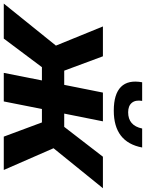

<svg xmlns="http://www.w3.org/2000/svg" viewBox="56 -896 791 1042"><g transform="rotate(90 452.0 -375.5)"><path d="M673 0 596 -207H523L482 0H327L368 -207H296L141 0H-49L179 -283L75 -538H237L315 -328H392L434 -538H590L548 -328H620L782 -538H953L736 -270L854 0ZM532 -597Q442 -597 403 -636Q364 -675 378 -751H479Q473 -715 489.5 -695Q506 -675 541 -675Q613 -675 629 -751H732Q703 -597 532 -597Z"/></g></svg>

Font: Montserrat
Style: Bold Italic
Weight: 700
Italic angle: -11.3°
Designer: Julieta Ulanovsky
Foundry: Julieta Ulanovsky
Version: Version 9.000; ttfautohint (v1.8.4.7-5d5b)